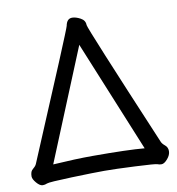

<svg xmlns="http://www.w3.org/2000/svg" viewBox="-82 -792 814 885"><g transform="rotate(-10 325.0 -349.5)"><path d="M539 -67 325 -589 111 -67Q219 -74 295 -74Q462 -74 539 -67ZM603 19Q592 19 584.5 15.5Q577 12 481.5 7.5Q386 3 338 3Q290 3 184 6.5Q78 10 68 14.5Q58 19 47 19Q34 19 18.5 1Q3 -17 3 -30Q3 -41 6 -49.5Q9 -58 19 -66Q29 -74 33 -84Q280 -669 283 -685Q289 -718 314 -718Q331 -718 352.5 -706.5Q374 -695 374 -673Q374 -659 617 -84Q621 -74 634 -63.5Q647 -53 647 -35Q647 -17 631.5 1Q616 19 603 19Z"/></g></svg>

Font: LXGW WenKai Medium
Style: Regular
Weight: 500
Designer: LXGW / Fontworks Inc.
Foundry: LXGW / Fontworks Inc.
Version: Version 1.501; October 10, 2024